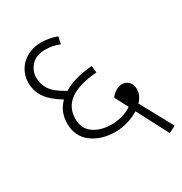

<svg xmlns="http://www.w3.org/2000/svg" viewBox="-179 -788 989 1041"><g transform="rotate(-30 315.5 -267.5)"><path d="M584 120 482 -76Q451 -56 411.5 -44.5Q372 -33 334 -33Q246 -33 187 -77.5Q128 -122 128 -202Q128 -275 178 -325Q113 -364 84.5 -405.5Q56 -447 56 -500Q56 -541 76.5 -576.5Q97 -612 135.5 -633.5Q174 -655 224 -655Q272 -655 323 -637L313 -592Q274 -610 224 -610Q168 -610 137.5 -577.5Q107 -545 107 -501Q107 -460 130 -425.5Q153 -391 218 -356Q287 -398 399 -407L404 -364Q179 -347 179 -202Q179 -141 223.5 -109.5Q268 -78 336 -78Q368 -78 402.5 -87.5Q437 -97 462 -115L419 -197Q431 -215 451 -227.5Q471 -240 490 -240Q518 -240 533.5 -221.5Q549 -203 549 -178Q549 -138 517 -104L627 98Z"/></g></svg>

Font: Martel Sans ExtraLight
Style: Regular
Weight: 275
Designer: Dan Reynolds and Mathieu Réguer
Foundry: Dan Reynolds and Mathieu Réguer
Version: Version 1.002; ttfautohint (v1.1) -l 5 -r 5 -G 72 -x 0 -D la